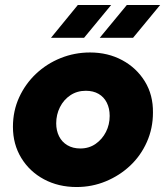

<svg xmlns="http://www.w3.org/2000/svg" viewBox="-20 -739 666 772"><path d="M288 13Q215 13 157 -18Q99 -49 65.5 -104Q32 -159 32 -229Q32 -293 57 -347.5Q82 -402 125 -442.5Q168 -483 224 -505.5Q280 -528 342 -528Q414 -528 471.5 -497Q529 -466 562.5 -411.5Q596 -357 595 -286Q595 -223 570.5 -168Q546 -113 503.5 -73Q461 -33 405.5 -10Q350 13 288 13ZM303 -142Q338 -142 364.5 -160.5Q391 -179 406 -208.5Q421 -238 421 -273Q421 -303 409.5 -326Q398 -349 376.5 -361.5Q355 -374 325 -374Q290 -374 263 -356Q236 -338 221 -308Q206 -278 206 -243Q206 -214 217.5 -191Q229 -168 251 -155Q273 -142 303 -142ZM381 -587 490 -719H624L515 -587ZM185 -587 293 -719H427L318 -587Z"/></svg>

Font: MuseoModerno Thin ExtraBold
Style: Italic
Weight: 800
Italic angle: -9°
Version: Version 1.003